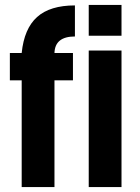

<svg xmlns="http://www.w3.org/2000/svg" viewBox="-20 -759 567 779"><path d="M68 0V-433H20V-544H68Q78 -643 130.5 -690Q183 -737 284 -737V-611Q203 -611 201 -544H276V-433H201V0ZM340 0V-554H473V0ZM340 -614V-739H473V-614Z"/></svg>

Font: Involve
Style: Bold
Weight: 700
Designer: Stefan Peev
Foundry: Context Ltd.
Version: Version 1.001